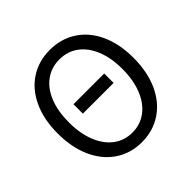

<svg xmlns="http://www.w3.org/2000/svg" viewBox="-188 -925 1117 1117"><g transform="rotate(-45 370.0 -366.5)"><path d="M496.6 -425V-347.6H243.8V-425ZM58.4 -368.8Q58.4 -484 97.7 -569.2Q137 -654.4 207.6 -700.2Q278.2 -746 369.8 -746Q461.4 -746 532.4 -700.2Q603.4 -654.4 642.7 -569.1Q682 -483.8 682 -368.7Q682 -253.6 642.7 -167.2Q603.4 -80.8 532.3 -33.8Q461.2 13.2 369.8 13.2Q278.4 13.2 207.7 -33.8Q137 -80.8 97.7 -167.2Q58.4 -253.6 58.4 -368.8ZM590.4 -368.7Q590.4 -459.8 562.9 -527.3Q535.3 -594.7 485.9 -631.1Q436.4 -667.4 369.7 -667.4Q304 -667.4 254.1 -631.1Q204.3 -594.7 177.2 -527.3Q150.2 -459.8 150.2 -368.7Q150.2 -277.6 177.6 -209Q205 -140.4 254.6 -103Q304.3 -65.6 369.8 -65.6Q435.6 -65.6 485.5 -103Q535.4 -140.4 562.9 -209Q590.4 -277.6 590.4 -368.7Z"/></g></svg>

Font: 寒蝉端黑体 Light
Style: Regular
Weight: 300
Designer: ChillDuanSans {Warren2060}; 
Source Han Sans {Ryoko NISHIZUKA 西塚涼子 (kana, bopomofo & ideographs); Paul D. Hunt (Latin, G
Foundry: ChillType&Adobe
Version: Version 1.300;Glyphs 3.3 (3306)